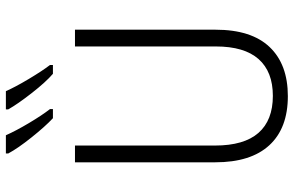

<svg xmlns="http://www.w3.org/2000/svg" viewBox="-193 -796 999 653"><g transform="rotate(-90 306.5 -469.5)"><path d="M532 -236Q532 -114 473 -52Q414 10 306 10Q197 10 139 -53Q81 -116 81 -237V-714H138V-238Q138 -139 181 -90Q224 -41 307 -41Q389 -41 432 -89.5Q475 -138 475 -235V-714H532ZM262 -799V-789H231Q203 -815 165.5 -862Q128 -909 111 -941V-949H173Q188 -915 214.5 -870.5Q241 -826 262 -799ZM412 -799V-789H382Q354 -813 316.5 -861Q279 -909 261 -941V-949H323Q337 -917 364.5 -871Q392 -825 412 -799Z"/></g></svg>

Font: Noto Sans UI NarrowLight
Style: Regular
Weight: 300
Width: 4
Designer: Monotype Design Team
Foundry: Monotype Imaging Inc.
Version: Version 1.001